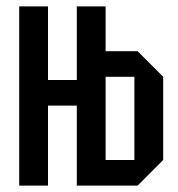

<svg xmlns="http://www.w3.org/2000/svg" viewBox="-20 -580 555 600"><path d="M220 0V-250H130V0H40V-560H130V-330H220V-560H310V-420H410L490 -340V-80L410 0ZM310 -80H400V-340H310Z"/></svg>

Font: Tektur Condensed
Style: Regular
Weight: 400
Width: 3
Designer: Adam Jagosz
Foundry: Adam Jagosz
Version: Version 1.005;gftools[0.9.30]